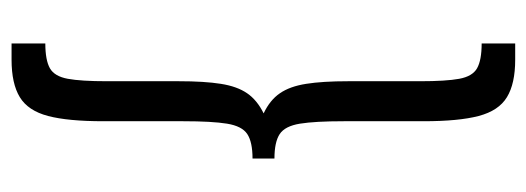

<svg xmlns="http://www.w3.org/2000/svg" viewBox="-322 -590 950 347"><g transform="rotate(-90 153.5 -416.0)"><path d="M219.7 39.6Q176.3 39.6 151.9 24.7Q127.4 9.8 117.9 -26.4Q108.4 -62.5 108.4 -126V-270Q108.4 -322.3 104 -349.4Q99.6 -376.5 85.2 -386Q70.8 -395.5 41 -395.5V-435.1Q70.8 -435.1 85.2 -444.6Q99.6 -454.1 104 -481.2Q108.4 -508.3 108.4 -560.5V-704.6Q108.4 -768.6 117.9 -804.7Q127.4 -840.8 151.9 -855.7Q176.3 -870.6 219.7 -870.6H249V-809.6Q218.8 -809.6 204.1 -801.3Q189.5 -793 185.1 -769Q180.7 -745.1 180.7 -698.2V-568.4Q180.7 -522 176 -492.4Q171.4 -462.9 158.9 -444.8Q146.5 -426.8 122.6 -415Q146.5 -403.8 158.9 -385.7Q171.4 -367.7 176 -338.1Q180.7 -308.6 180.7 -262.2V-132.3Q180.7 -85.4 185.1 -61.5Q189.5 -37.6 204.1 -29.3Q218.8 -21 249 -21V39.6Z"/></g></svg>

Font: Antonio Thin
Style: Regular
Weight: 250
Designer: Vernon Adams
Foundry: Vernon Adams
Version: Version 1.002